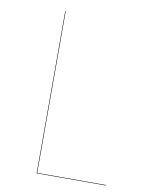

<svg xmlns="http://www.w3.org/2000/svg" viewBox="-79 -737 603 793"><g transform="rotate(10 222.5 -340.0)"><path d="M132 -2H420V0H130V-680H132Z"/></g></svg>

Font: FiraGO Two
Style: Regular
Weight: 100
Designer: bBox Type
Foundry: bBox Type GmbH
Version: Version 1.001